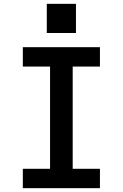

<svg xmlns="http://www.w3.org/2000/svg" viewBox="-20 -981 640 1001"><path d="M99 0V-101H241V-634H99V-735H501V-634H359V-101H501V0ZM376 -809H224V-961H376Z"/></svg>

Font: Iosevka SS04 Extended
Style: Bold
Weight: 700
Width: 7
Monospace: yes
Designer: Belleve Invis
Foundry: Belleve Invis
Version: Version 19.0.0; ttfautohint (v1.8.4)